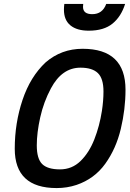

<svg xmlns="http://www.w3.org/2000/svg" viewBox="-20 -945 661 976"><path d="M431 -789Q371 -789 338 -816Q305 -843 305 -896Q305 -909 307 -925H403L402 -910Q402 -873 449 -873Q501 -873 520 -925H616Q596 -861 552 -825Q508 -789 431 -789ZM285 -84Q346 -84 389.5 -126.5Q433 -169 459.5 -236.5Q486 -304 498 -381Q506 -433 506 -480Q506 -546 477.5 -573.5Q449 -601 389 -601Q295 -601 239 -496Q202 -427 184.5 -348.5Q167 -270 167 -206Q167 -138 194.5 -111Q222 -84 285 -84ZM268 11Q55 11 55 -189Q55 -319 94.5 -437Q134 -555 212 -628Q292 -697 400 -697Q618 -697 618 -489Q618 -390 594 -289.5Q570 -189 515 -112.5Q460 -36 369 -5Q321 11 268 11Z"/></svg>

Font: Storia Sans SemiBold
Style: Italic
Weight: 600
Italic angle: -13°
Designer: Campivisivi
Foundry: Accademia di Belle Arti di Urbino and students of MA course of Visual design
Version: Version 60.001;May 25, 2020;FontCreator 12.0.0.2522 64-bit